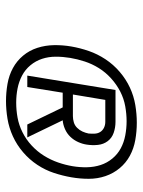

<svg xmlns="http://www.w3.org/2000/svg" viewBox="62 -981 476 640"><g transform="rotate(90 300.0 -661.0)"><path d="M317 -443Q288 -443 259.5 -448Q231 -453 207 -466Q183 -479 165.5 -500Q148 -521 139.5 -547.5Q131 -574 130.5 -603Q130 -632 135 -661Q140 -690 150 -719Q160 -748 177.5 -774.5Q195 -801 219.5 -822Q244 -843 272 -856Q300 -869 330 -874Q360 -879 389 -879Q418 -879 446.5 -874Q475 -869 499 -856Q523 -843 540.5 -822Q558 -801 567 -774.5Q576 -748 576 -719Q576 -690 571 -661Q566 -632 556.5 -603Q547 -574 529.5 -547.5Q512 -521 487.5 -500Q463 -479 434.5 -466Q406 -453 376 -448Q346 -443 317 -443ZM322 -477Q347 -477 372 -481.5Q397 -486 421 -498Q445 -510 465 -528.5Q485 -547 499 -569.5Q513 -592 521.5 -616.5Q530 -641 534 -665Q538 -689 537.5 -713Q537 -737 530 -758.5Q523 -780 508.5 -797.5Q494 -815 474.5 -825.5Q455 -836 431.5 -840.5Q408 -845 384 -845Q360 -845 334.5 -840.5Q309 -836 285.5 -824Q262 -812 241.5 -793.5Q221 -775 207 -752.5Q193 -730 185 -705.5Q177 -681 173 -657Q169 -633 169 -609Q169 -585 176 -563.5Q183 -542 197.5 -524.5Q212 -507 232 -496.5Q252 -486 275 -481.5Q298 -477 322 -477ZM232 -514 280 -808H386Q405 -808 422.5 -802Q440 -796 450.5 -782Q461 -768 463 -749.5Q465 -731 462 -712Q460 -698 453.5 -683.5Q447 -669 436 -657.5Q425 -646 410 -639.5Q395 -633 381 -632L438 -514H395L338 -632H289L270 -514ZM295 -666H367Q377 -666 387.5 -669Q398 -672 406 -680Q414 -688 418.5 -698Q423 -708 425 -718Q426 -728 425.5 -738.5Q425 -749 420 -757Q415 -765 406 -769.5Q397 -774 386 -774H313Z"/></g></svg>

Font: Iosevka SS04 XLt Ex Obl
Style: Regular
Weight: 200
Width: 7
Italic angle: -9°
Monospace: yes
Designer: Belleve Invis
Foundry: Belleve Invis
Version: Version 19.0.0; ttfautohint (v1.8.4)